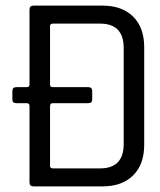

<svg xmlns="http://www.w3.org/2000/svg" viewBox="-20 -663 569 683"><path d="M168 -64H336Q420 -64 420 -151V-492Q420 -579 336 -579H168Q158 -579 158 -570V-362Q158 -353 168 -353H294Q308 -353 308 -339V-309Q308 -296 294 -296H168Q158 -296 158 -286V-73Q158 -64 168 -64ZM345 0H99Q85 0 85 -14V-286Q85 -296 75 -296H38Q24 -296 24 -309V-339Q24 -353 38 -353H75Q85 -353 85 -362V-629Q85 -643 99 -643H345Q414 -643 453.5 -604Q493 -565 493 -495V-148Q493 -78 453.5 -39Q414 0 345 0Z"/></svg>

Font: Rajdhani Medium
Style: Regular
Weight: 500
Designer: Satya Rajpurohit, Jyotish Sonowal
Foundry: Indian Type Foundry
Version: Version 1.201 February 1, 2022